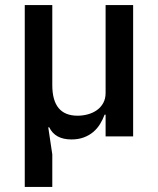

<svg xmlns="http://www.w3.org/2000/svg" viewBox="-20 -540 625 760"><path d="M78 200V-520H187V-203Q187 -82 287 -82Q308 -82 328 -87.5Q348 -93 363.5 -104Q379 -115 388.5 -132Q398 -149 398 -172V-520H507V0H398V-86H394Q387 -67 376 -49Q365 -31 349 -17.5Q333 -4 311.5 4Q290 12 263 12Q198 12 175 -36H171L187 71V200Z"/></svg>

Font: IBM Plex Arabic Medium
Style: Regular
Weight: 500
Designer: Mike Abbink, Paul van der Laan, Pieter van Rosmalen, Wael Morcos, Khajak Apelian
Foundry: Bold Monday
Version: Version 1.0